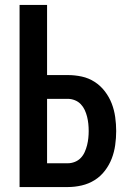

<svg xmlns="http://www.w3.org/2000/svg" viewBox="-20 -755 540 775"><path d="M59 0V-735H170V-452H254Q282 -452 310 -446Q338 -440 362 -424.5Q386 -409 403.5 -386Q421 -363 431 -337Q441 -311 445 -282.5Q449 -254 449 -226Q449 -198 445 -169.5Q441 -141 431 -115Q421 -89 403.5 -66Q386 -43 362 -28Q338 -13 310 -6.5Q282 0 254 0ZM170 -96H254Q268 -96 282 -101.5Q296 -107 306 -117.5Q316 -128 322 -141.5Q328 -155 331.5 -169Q335 -183 336.5 -197.5Q338 -212 338 -226Q338 -241 336.5 -255.5Q335 -270 331.5 -284Q328 -298 322 -311Q316 -324 306 -334.5Q296 -345 282 -350.5Q268 -356 254 -356H170Z"/></svg>

Font: Zed Mono
Style: Bold
Weight: 700
Monospace: yes
Designer: Belleve Invis
Foundry: Belleve Invis
Version: Version 1.0.0; ttfautohint (v1.8.4)